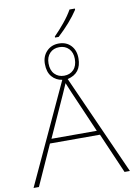

<svg xmlns="http://www.w3.org/2000/svg" viewBox="-110 -1029 762 1093"><g transform="rotate(-10 271.5 -482.5)"><path d="M262 -822H283Q357 -890 402 -958V-965H371Q352 -931 322 -894.5Q292 -858 262 -828ZM276 -599Q243 -599 221.5 -621Q200 -643 200 -683Q200 -720 221 -742Q242 -764 276 -764Q310 -764 331 -742Q352 -720 352 -683Q352 -643 331 -621Q310 -599 276 -599ZM142 -258 251 -499Q263 -525 276 -556Q282 -540 288.5 -525.5Q295 -511 300 -498L404 -258ZM-7 0H24L129 -233H418L519 0H550L292 -577Q373 -595 373 -683Q373 -729 346.5 -757Q320 -785 277 -785Q234 -785 206.5 -756.5Q179 -728 179 -684Q179 -637 202 -610Q225 -583 261 -578Z"/></g></svg>

Font: Noto Sans Display Thin
Style: Regular
Weight: 250
Designer: Monotype Design Team
Foundry: Monotype Imaging Inc.
Version: Version 1.900